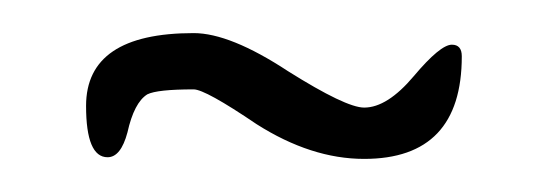

<svg xmlns="http://www.w3.org/2000/svg" viewBox="-20 -385 330 116"><path d="M200 -289Q168 -289 135 -310Q104 -331 97 -331Q75 -331 69 -328Q61 -323 57 -305Q53 -290 45 -290Q32 -290 32 -321Q32 -365 97 -365Q119 -365 154 -342Q189 -320 200 -320Q214 -320 230 -339Q246 -358 253 -358Q259 -358 259 -351Q259 -289 200 -289Z"/></svg>

Font: Ole
Style: Regular
Weight: 400
Designer: Robert E. Leuschke
Foundry: Robert E. Leuschke
Version: Version 1.010; ttfautohint (v1.8.3)